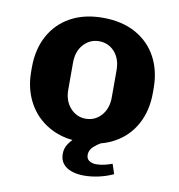

<svg xmlns="http://www.w3.org/2000/svg" viewBox="-77 -591 753 808"><g transform="rotate(10 300.0 -187.0)"><path d="M335 147Q305 147 281.5 139Q258 131 244.5 114.5Q231 98 231 72Q231 48 244 29Q252 17 261 8Q205 2 161 -23Q103 -56 71.5 -114Q40 -172 40 -246V-265Q40 -341 71.5 -399Q103 -457 161 -489Q219 -521 299 -521Q381 -521 439.5 -488.5Q498 -456 529 -398.5Q560 -341 560 -265V-246Q560 -170 528.5 -112Q497 -54 439 -22Q412 -7 381 1Q365 10 350 24Q335 39 335 58Q335 75 347 83Q359 91 377 91Q394 91 411.5 87Q429 83 445 77L459 119Q429 133 396.5 140Q364 147 335 147ZM300 -90Q340 -90 366.5 -120Q393 -150 393 -198V-313Q393 -362 366.5 -391.5Q340 -421 300 -421Q261 -421 234 -391.5Q207 -362 207 -313V-198Q207 -150 234 -120Q261 -90 300 -90Z"/></g></svg>

Font: Chivo Mono Medium
Style: Bold
Weight: 700
Monospace: yes
Version: Version 1.008